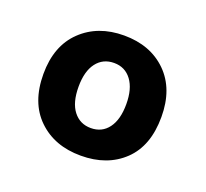

<svg xmlns="http://www.w3.org/2000/svg" viewBox="-70 -704 530 493"><g transform="rotate(20 195.0 -458.0)"><path d="M354.1 -458Q354.1 -378.7 309.7 -336.3Q265.2 -293.8 193 -293.8Q121 -293.8 76.3 -337.1Q31.5 -380.4 31.5 -458.4Q31.5 -535.4 76.6 -578.7Q121.7 -622 193 -622Q265.2 -622 309.7 -578.2Q354.1 -534.4 354.1 -458ZM193 -546.9Q162.6 -546.9 145 -523.8Q127.5 -500.8 127.5 -458.4Q127.5 -415.3 145.3 -392.3Q163.2 -369.2 193 -369.2Q223.4 -369.2 240.7 -392.4Q258.1 -415.6 258.1 -458Q258.1 -499.8 240.6 -523.3Q223 -546.9 193 -546.9Z"/></g></svg>

Font: Baloo Tammudu 2
Style: Regular
Weight: 400
Designer: Maithili Shingre, Omkar Shende and Ek Type
Foundry: Ek Type
Version: Version 1.700